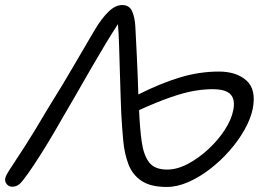

<svg xmlns="http://www.w3.org/2000/svg" viewBox="-38 -732 1056 762"><path d="M624 10Q560 10 524 -14Q488 -38 472 -79.5Q456 -121 451 -174.5Q446 -228 443 -287Q442 -312 440.5 -357Q439 -402 437.5 -454.5Q436 -507 434.5 -555.5Q433 -604 430 -636Q410 -606 382.5 -560.5Q355 -515 325 -463Q295 -411 265.5 -359.5Q236 -308 210 -264Q180 -211 150.5 -162.5Q121 -114 96 -76.5Q71 -39 55 -19Q43 -3 33 3Q23 9 10 9Q-3 9 -11.5 -1.5Q-20 -12 -17 -25Q-15 -36 4 -64.5Q23 -93 59.5 -149.5Q96 -206 150 -298Q215 -402 262 -483.5Q309 -565 336 -610Q365 -659 392.5 -685.5Q420 -712 447 -712Q475 -712 486 -688Q497 -664 499 -628Q500 -612 501.5 -580.5Q503 -549 505 -510Q507 -471 508.5 -430.5Q510 -390 511 -357Q598 -401 675.5 -424.5Q753 -448 831 -448Q900 -448 940 -412.5Q980 -377 965 -300Q957 -261 933 -218Q909 -175 873.5 -134.5Q838 -94 796 -61.5Q754 -29 709.5 -9.5Q665 10 624 10ZM805 -378Q772 -378 733.5 -371.5Q695 -365 642 -347Q589 -329 514 -295Q517 -222 524.5 -169Q532 -116 554 -87.5Q576 -59 625 -59Q665 -59 707.5 -81.5Q750 -104 788.5 -139.5Q827 -175 854 -216.5Q881 -258 888 -296Q896 -337 877 -357.5Q858 -378 805 -378Z"/></svg>

Font: Shantell Sans Normal
Style: Italic
Weight: 300
Italic angle: -11.31°
Designer: Stephen Nixon, Anya Danilova, Shantell Martin
Foundry: Arrow Type
Version: Version 1.008;[a672d596b]